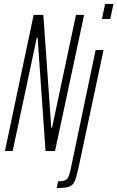

<svg xmlns="http://www.w3.org/2000/svg" viewBox="-20 -763 593 970"><path d="M5 0 150 -688H199L239 -118H243L364 -688H405L258 0H210L170 -573H166L44 0ZM495 -667 511 -743H553L537 -667ZM266 187 274 153Q296 153 307.5 148.5Q319 144 325 132Q331 120 336 97L463 -510H503L377 83Q370 112 365 131Q360 150 352.5 161.5Q345 173 334 178Q323 183 307 185Q291 187 266 187Z"/></svg>

Font: Saira UltraCondensed ExtraLight
Style: Italic
Weight: 250
Width: 1
Italic angle: -12°
Designer: Hector Gatti with collaboration of the Omnibus-Type team
Foundry: Omnibus-Type
Version: Version 1.101